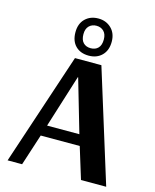

<svg xmlns="http://www.w3.org/2000/svg" viewBox="-130 -986 869 1074"><g transform="rotate(15 304.0 -449.0)"><path d="M364 -792Q364 -823 347.5 -839.5Q331 -856 305 -856Q279 -856 262.5 -839.5Q246 -823 246 -792Q246 -759 262 -742.5Q278 -726 305 -726Q332 -726 348 -742.5Q364 -759 364 -792ZM410 -791Q410 -741 381 -712Q352 -683 305 -683Q257 -683 228.5 -711.5Q200 -740 200 -791Q200 -841 229.5 -869.5Q259 -898 305 -898Q350 -898 380 -869Q410 -840 410 -791ZM280 -551H278L182 -245H369ZM235 -650H388L590 0H444L388 -182H162L103 0H19Z"/></g></svg>

Font: ArsenalBold
Style: Bold
Weight: 700
Designer: Andrij Shevchenko
Foundry: Stairsfor.com
Version: Version 1.000